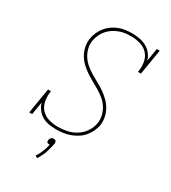

<svg xmlns="http://www.w3.org/2000/svg" viewBox="-228 -856 1056 1189"><g transform="rotate(30 300.0 -261.0)"><path d="M246 8Q219 8 193 3.5Q167 -1 145.5 -13.5Q124 -26 108.5 -46.5Q93 -67 86 -91L71 0H50L80 -181H101Q95 -147 100.5 -113Q106 -79 126.5 -55Q147 -31 179.5 -21Q212 -11 247 -11Q280 -11 313 -18Q346 -25 375.5 -43.5Q405 -62 425 -91.5Q445 -121 450 -154Q455 -184 447.5 -212Q440 -240 424.5 -263.5Q409 -287 387 -304.5Q365 -322 341 -336.5Q317 -351 292 -364.5Q267 -378 244 -394Q221 -410 201 -429.5Q181 -449 167.5 -473Q154 -497 148 -526Q142 -555 147 -585Q151 -608 161 -630.5Q171 -653 186.5 -672Q202 -691 223 -705.5Q244 -720 266.5 -728.5Q289 -737 312.5 -740Q336 -743 359 -743Q386 -743 412.5 -738Q439 -733 461.5 -720.5Q484 -708 500 -688Q516 -668 523 -643L538 -735H559L529 -554H508Q514 -588 509 -622Q504 -656 483 -680Q462 -704 429.5 -714Q397 -724 363 -724Q342 -724 320.5 -721.5Q299 -719 278 -711Q257 -703 238 -690.5Q219 -678 204.5 -661Q190 -644 180.5 -623.5Q171 -603 167 -582Q162 -552 169.5 -523.5Q177 -495 192.5 -472Q208 -449 230 -431Q252 -413 276 -398.5Q300 -384 324.5 -371Q349 -358 372 -342Q395 -326 415 -306.5Q435 -287 449 -262.5Q463 -238 469 -209.5Q475 -181 471 -151Q466 -126 455 -103.5Q444 -81 427 -61.5Q410 -42 388 -28.5Q366 -15 342 -6.5Q318 2 294 5Q270 8 246 8ZM234 221 218 212Q234 188 244 162.5Q254 137 260 110Q259 110 258 110Q257 110 256 110Q252 110 247.5 109Q243 108 240.5 104.5Q238 101 237.5 96.5Q237 92 238 88Q238 83 240.5 79Q243 75 246.5 71.5Q250 68 254.5 66.5Q259 65 264 65Q268 65 272.5 66.5Q277 68 279.5 71.5Q282 75 282.5 79Q283 83 283 88Q277 123 265.5 156.5Q254 190 234 221Z"/></g></svg>

Font: Iosevka Curly Slab ThExObl
Style: Regular
Weight: 100
Width: 7
Italic angle: -9°
Monospace: yes
Designer: Belleve Invis
Foundry: Belleve Invis
Version: Version 11.1.0; ttfautohint (v1.8.3)